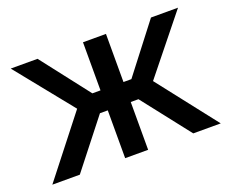

<svg xmlns="http://www.w3.org/2000/svg" viewBox="-92 -677 991 824"><g transform="rotate(-20 403.5 -264.5)"><path d="M19 0 230.5 -270 21.5 -529.3H144L314.5 -309.6H351.6V-529.3H456.5V-309.6H492.7L662.1 -529.3H785.6L577.1 -270L788.1 0H662.6L491.7 -218.3H456.5V0H351.6V-218.3H315.9L144.5 0Z"/></g></svg>

Font: Inter 24pt Medium
Style: Regular
Weight: 500
Designer: Rasmus Andersson
Foundry: rsms
Version: Version 4.001;git-66647c0bb